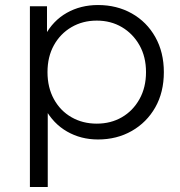

<svg xmlns="http://www.w3.org/2000/svg" viewBox="-20 -550 718 764"><path d="M370 5Q302 5 247 -26.5Q192 -58 159.5 -117.5Q127 -177 127 -263Q127 -349 159 -408.5Q191 -468 246 -499Q301 -530 370 -530Q445 -530 504.5 -496.5Q564 -463 598 -402.5Q632 -342 632 -263Q632 -183 598 -123Q564 -63 504.5 -29Q445 5 370 5ZM99 194V-525H167V-367L160 -262L170 -156V194ZM365 -58Q421 -58 465 -83.5Q509 -109 535 -155.5Q561 -202 561 -263Q561 -324 535 -370Q509 -416 465 -442Q421 -468 365 -468Q309 -468 264.5 -442Q220 -416 194.5 -370Q169 -324 169 -263Q169 -202 194.5 -155.5Q220 -109 264.5 -83.5Q309 -58 365 -58Z"/></svg>

Font: MOST Montserrat
Style: Regular
Weight: 400
Designer: Julieta Ulanovsky
Foundry: Julieta Ulanovsky
Version: Version 8.000;March 11, 2024;FontCreator 15.0.0.2926 64-bit